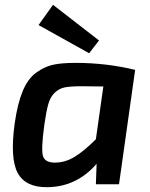

<svg xmlns="http://www.w3.org/2000/svg" viewBox="-20 -765 621 797"><path d="M350 -544 140 -661 200 -745 391 -597ZM474 0H378L381 -85Q298 11 176 12Q86 13 53.5 -47Q21 -107 41 -253Q53 -336 74.5 -387.5Q96 -439 131 -464Q166 -489 201.5 -496.5Q237 -504 294 -504Q421 -504 541 -475ZM409 -406 320 -407Q274 -407 250 -402.5Q226 -398 207.5 -380.5Q189 -363 180.5 -333Q172 -303 164 -247Q150 -144 158.5 -117Q167 -90 208 -90Q250 -90 289 -113.5Q328 -137 378 -187Z"/></svg>

Font: Exo 2.0 Semi Bold
Style: Italic
Weight: 600
Italic angle: -8°
Designer: Natanael Gama
Version: Version 1.001;PS 001.001;hotconv 1.0.70;makeotf.lib2.5.58329